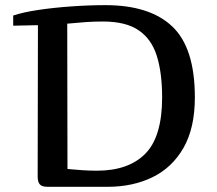

<svg xmlns="http://www.w3.org/2000/svg" viewBox="-20 -719 837 739"><path d="M30.8 -659.2Q68.4 -671.9 127.2 -680.7Q186 -689.5 253.7 -694.3Q321.3 -699.2 385.7 -699.2Q556.6 -699.2 643.3 -616.9Q730 -534.7 730 -344.2Q730 -226.1 686.3 -149.9Q642.6 -73.7 566.9 -36.9Q491.2 0 394 0H163.1Q141.1 0 133.1 -9.5Q125 -19 125 -40L126 -622.1Q126 -622.1 111.8 -621.8Q97.7 -621.6 78.9 -621.1Q60.1 -620.6 45.7 -620.4Q31.2 -620.1 30.8 -620.1ZM239.7 -68.8Q239.7 -68.8 256.8 -67.1Q273.9 -65.4 300 -63.7Q326.2 -62 353 -62Q474.6 -62 539.3 -127.4Q604 -192.9 604 -344.2Q604 -438.5 583.7 -503.4Q563.5 -568.4 513.9 -602.3Q464.4 -636.2 376 -636.2Q341.8 -636.2 310.3 -634Q278.8 -631.8 258.8 -629.6Q238.8 -627.4 238.8 -627.9Z"/></svg>

Font: Artifika
Style: Regular
Weight: 400
Designer: Yulya Zhdanova, Ivan Petrov | Cyreal.org
Foundry: Cyreal.org
Version: Version 1.102; ttfautohint (v1.8.4.7-5d5b)